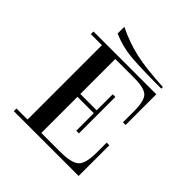

<svg xmlns="http://www.w3.org/2000/svg" viewBox="-234 -1097 1278 1278"><g transform="rotate(45 405.0 -458.5)"><path d="M322 0H194V-750H322ZM266 0H90V-25H266ZM90 -725V-750H266V-725ZM490 -394V-367H289V-394ZM681 -461H656V-566Q656 -662 626 -692.5Q596 -723 499 -723H298V-750H681ZM700 -289V0H298V-27H498Q606 -27 640.5 -60Q675 -93 675 -194V-289ZM476 -202V-545H501V-202ZM213 -917V-854Q297 -817 388 -808.5Q479 -800 678 -800V-815Q509 -824 410.5 -846.5Q312 -869 213 -917Z"/></g></svg>

Font: Solide Mirage
Style: Etroit
Weight: 400
Designer: Jérémy Landes
Foundry: Velvetyne Type Foundry
Version: Version 1.1